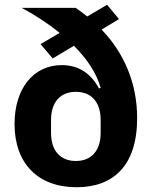

<svg xmlns="http://www.w3.org/2000/svg" viewBox="-20 -773 643 805"><path d="M429 -753 346 -704C330 -716 314 -729 297 -740H71C127 -710 181 -675 230 -635L150 -588L201 -528L290 -581C344 -527 384 -468 402 -405L395 -402C363 -462 313 -500 239 -500C120 -500 41 -402 41 -253C41 -89 138 12 301 12C452 12 555 -75 555 -278C555 -422 502 -549 406 -649L479 -693ZM298 -98C234 -98 194 -140 194 -216V-270C194 -346 234 -388 298 -388C362 -388 402 -346 402 -270V-216C402 -140 362 -98 298 -98Z"/></svg>

Font: IBM Plex Sans Thai Looped
Style: Bold
Weight: 700
Designer: Mike Abbink, Paul van der Laan, Pieter van Rosmalen, Ben Mitchell, Mark Frömberg
Foundry: Bold Monday
Version: Version 1.1